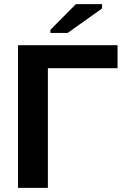

<svg xmlns="http://www.w3.org/2000/svg" viewBox="-20 -906 607 926"><path d="M306.2 -747.1H223.1V-762.2L346.2 -886.2H472.2V-865.2ZM66.9 -688H546.9V-577.1H210.9V0H66.9Z"/></svg>

Font: Libra Sans Modern
Style: Bold
Weight: 700
Foundry: Stefan Peev, Context Ltd
Version: Version 1.000